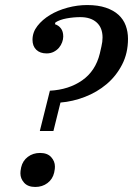

<svg xmlns="http://www.w3.org/2000/svg" viewBox="-20 -730 528 762"><path d="M178 -370Q253 -374 306 -411Q359 -448 376 -517Q378 -527 382.5 -545.5Q387 -564 387 -581Q387 -620 363.5 -641Q340 -662 299 -662Q272 -662 244.5 -657Q217 -652 200 -641L198 -634Q213 -629 222 -617Q231 -605 231 -585Q231 -574 226.5 -562Q222 -550 214 -540.5Q206 -531 193.5 -524.5Q181 -518 165 -518Q139 -518 124 -532.5Q109 -547 109 -572Q109 -602 128.5 -627Q148 -652 178.5 -670.5Q209 -689 248 -699.5Q287 -710 326 -710Q369 -710 400 -699.5Q431 -689 450.5 -671Q470 -653 479 -628.5Q488 -604 488 -576Q488 -519 464.5 -473.5Q441 -428 403 -396Q365 -364 317 -345.5Q269 -327 220 -323L192 -210H138ZM120 12Q91 12 76 -4.5Q61 -21 61 -42Q61 -47 61.5 -51.5Q62 -56 64 -66Q70 -92 90.5 -107.5Q111 -123 139 -123Q168 -123 183 -106.5Q198 -90 198 -69Q198 -64 197.5 -59.5Q197 -55 195 -45Q189 -19 168.5 -3.5Q148 12 120 12Z"/></svg>

Font: IBM Plex Serif Text
Style: Italic
Weight: 450
Italic angle: -14°
Designer: Mike Abbink, Paul van der Laan, Pieter van Rosmalen
Foundry: Bold Monday
Version: Version 3.001